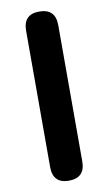

<svg xmlns="http://www.w3.org/2000/svg" viewBox="-84 -756 453 806"><g transform="rotate(-10 143.0 -352.5)"><path d="M143 8Q75 8 75 -62V-643Q75 -713 143 -713Q212 -713 212 -643V-62Q212 8 143 8Z"/></g></svg>

Font: Chiron GoRound TC SB
Style: Regular
Weight: 500
Designer: Ryoko NISHIZUKA 西塚涼子 (kana, bopomofo & ideographs); Paul D. Hunt (Latin, Greek & Cyrillic); Sandoll Communications 산돌커뮤니
Foundry: Adobe
Version: Version 1.000;hotconv 1.1.1;makeotfexe 2.6.0